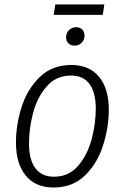

<svg xmlns="http://www.w3.org/2000/svg" viewBox="-20 -823 555 854"><path d="M51 -189Q51 -267 76 -346.5Q101 -426 156.5 -480Q212 -534 297 -534Q377 -534 420.5 -481.5Q464 -429 464 -335Q464 -258 439 -178Q414 -98 359 -43.5Q304 11 218 11Q138 11 94.5 -42Q51 -95 51 -189ZM406 -339Q406 -412 378 -449.5Q350 -487 296 -487Q229 -487 187 -438Q145 -389 127 -320Q109 -251 109 -185Q109 -112 137.5 -74.5Q166 -37 220 -37Q286 -37 327.5 -85.5Q369 -134 387.5 -203.5Q406 -273 406 -339ZM274 -657Q274 -676 287 -689Q300 -702 319 -702Q336 -702 346 -691.5Q356 -681 356 -665Q356 -646 343.5 -633Q331 -620 312 -620Q295 -620 284.5 -630Q274 -640 274 -657ZM437 -757H219L226 -803H444Z"/></svg>

Font: Fira Sans Condensed Light
Style: Italic
Weight: 300
Width: 3
Italic angle: -8°
Designer: Carrois Corporate & Edenspiekermann AG
Foundry: Carrois Corporate GbR & Edenspiekermann AG
Version: Version 4.203